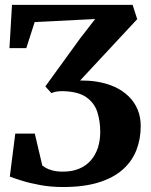

<svg xmlns="http://www.w3.org/2000/svg" viewBox="-20 -763 624 792"><path d="M239.5 8.5Q190.5 8.5 146.5 0.5Q102.5 -7.5 69.2 -18Q36 -28.5 20.5 -34.5L43 -212H123.5L154.5 -80Q158 -77 168 -71Q178 -65 196 -60Q214 -55 240 -55Q277.5 -55 306.2 -67Q335 -79 354.5 -101.2Q374 -123.5 383.8 -153.5Q393.5 -183.5 393.5 -219Q393.5 -262 381.8 -299.8Q370 -337.5 336.8 -361.5Q303.5 -385.5 239 -387Q225.5 -387 214.5 -385.5Q203.5 -384 192 -379L167 -406.5L310.5 -604.5L372.5 -684.5L123 -672L88.5 -564.5H19L29.5 -743H527L546 -684L310.5 -431Q328 -431 344.8 -430Q361.5 -429 377 -426.5Q419 -420 452.5 -404.8Q486 -389.5 510.2 -366Q534.5 -342.5 547.5 -311.5Q560.5 -280.5 560.5 -242.5Q560.5 -189.5 542.5 -143.5Q524.5 -97.5 486.2 -63.5Q448 -29.5 387 -10.5Q326 8.5 239.5 8.5Z"/></svg>

Font: Merriweather 20pt
Style: Bold
Weight: 700
Version: Version 2.100